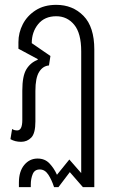

<svg xmlns="http://www.w3.org/2000/svg" viewBox="-20 -577 473 792"><path d="M58 195V176Q58 130 80 103.5Q102 77 135 77Q165 77 184 97Q203 117 215 144L266 81L315 137V-365Q315 -440 286 -475Q257 -510 212 -510Q164 -510 137.5 -477.5Q111 -445 111 -399L188 -346L182 -307Q157 -305 141.5 -280.5Q126 -256 126 -202V-76Q126 -27 109 -9.5Q92 8 67 8Q42 8 23 -3L30 -45Q34 -42 39.5 -40.5Q45 -39 51 -39Q72 -39 72 -82V-203Q72 -264 89 -291.5Q106 -319 135 -330L136 -333L56 -376V-403Q56 -442 74 -477Q92 -512 127 -534.5Q162 -557 212 -557Q280 -557 324.5 -511.5Q369 -466 369 -373V195H322L268 133L221 195H203Q193 164 179 143Q165 122 144 122Q123 122 115 141Q107 160 107 185V195Z"/></svg>

Font: Noto Sans Thai ExtCond Light
Style: Regular
Weight: 300
Width: 2
Designer: Monotype Design Team
Foundry: Monotype Imaging Inc.
Version: Version 2.002; ttfautohint (v1.8.4.7-5d5b)